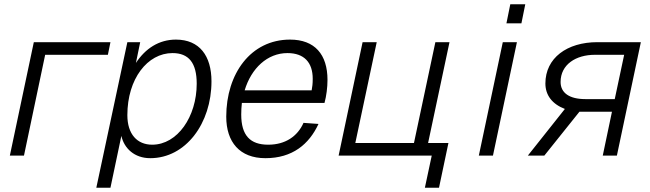

<svg xmlns="http://www.w3.org/2000/svg" viewBox="-20 -727 3039 897"><path d="M26 0H92L191 -471H484L496 -530H138Z M430 150H496L547 -92C560 -34 608 12 682 12C848 12 968 -151 968 -347C968 -466 912 -542 802 -542C722 -542 659 -500 615 -433L635 -530H575ZM691 -51C621 -51 575 -100 575 -189C575 -359 669 -479 786 -479C862 -479 899 -433 899 -336C899 -182 809 -51 691 -51Z M1220 12C1346 12 1424 -53 1468 -148L1398 -153C1370 -90 1313 -51 1233 -51C1149 -51 1107 -94 1107 -192C1107 -210 1108 -228 1110 -246H1496C1505 -279 1510 -319 1510 -354C1510 -472 1451 -542 1335 -542C1151 -542 1037 -382 1037 -182C1037 -63 1100 12 1220 12ZM1323 -479C1401 -479 1441 -435 1441 -359C1441 -336 1439 -320 1436 -305H1123C1154 -408 1229 -479 1323 -479Z M1965 150H2031L2075 -59H1980L2080 -530H2014L1914 -59H1640L1740 -530H1674L1562 0H1997Z M2346 -618H2416L2434 -707H2364ZM2217 0H2283L2395 -530H2329Z M2446 0H2523L2687 -205H2839L2796 0H2862L2974 -530H2771C2629 -530 2528 -456 2528 -337C2528 -283 2559 -241 2619 -218ZM2715 -264C2640 -264 2599 -293 2599 -344C2599 -426 2671 -471 2759 -471H2896L2852 -264Z"/></svg>

Font: Geist Light
Style: Italic
Weight: 300
Italic angle: -12°
Designer: Basement.studio, Andrés Briganti, Mateo Zaragoza
Foundry: Basement.studio, Vercel, Andrés Briganti, Guido Ferreyra, Mateo Zaragoza
Version: Version 1.500